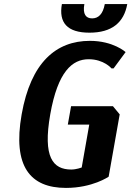

<svg xmlns="http://www.w3.org/2000/svg" viewBox="-20 -910 643 940"><path d="M86 -350C41 -95 128 10 303 10C433 10 512 -45 512 -45L566 -350L533 -390H328L312 -300H417L380 -90C380 -90 354 -80 329 -80C239 -80 189 -140 226 -350C263 -560 334 -620 414 -620C489 -620 526 -575 526 -575H536L595 -655C595 -655 535 -710 420 -710C255 -710 131 -605 86 -350ZM431 -820C401 -820 384 -840 393 -890H283C267 -800 308 -750 418 -750C528 -750 587 -800 603 -890H493C484 -840 461 -820 431 -820Z"/></svg>

Font: Scada
Style: Bold Italic
Weight: 700
Designer: Jovanny Lemonad
Foundry: Jovanny Lemonad
Version: Version 3.005